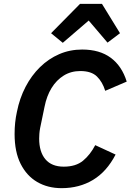

<svg xmlns="http://www.w3.org/2000/svg" viewBox="-20 -968 680 1000"><path d="M301 12Q229 12 174 -20Q119 -52 87.5 -114.5Q56 -177 56 -270Q56 -301 59 -329.5Q62 -358 68 -385Q82 -456 113 -515.5Q144 -575 188.5 -618.5Q233 -662 288.5 -686Q344 -710 408 -710Q499 -710 557 -667Q615 -624 640 -543L528 -495Q514 -541 485 -569.5Q456 -598 398 -598Q350 -598 312 -574.5Q274 -551 248.5 -509.5Q223 -468 212 -412L189 -301Q186 -285 185 -271Q184 -257 184 -246Q184 -177 216.5 -138.5Q249 -100 312 -100Q375 -100 412.5 -131Q450 -162 476 -212L582 -163Q536 -74 464.5 -31Q393 12 301 12ZM397 -948H511L605 -795L540 -746L442 -861L307 -745L246 -795Z"/></svg>

Font: IBM Plex Sans SemiBold
Style: Italic
Weight: 600
Italic angle: -11.31°
Designer: Mike Abbink, Paul van der Laan, Pieter van Rosmalen
Foundry: Bold Monday
Version: Version 3.201